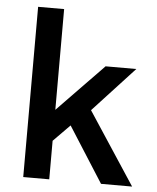

<svg xmlns="http://www.w3.org/2000/svg" viewBox="-52 -765 662 809"><g transform="rotate(5 279.0 -360.0)"><path d="M76.5 0V-720H186.5V-294L381.5 -495H511.5L336.5 -305.5L537 0H405.5L256.5 -234L186.5 -163V0Z"/></g></svg>

Font: Geologica Thin Roman
Style: Regular
Weight: 400
Version: Version 1.010;gftools[0.9.28]